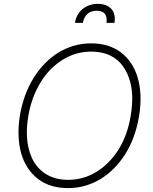

<svg xmlns="http://www.w3.org/2000/svg" viewBox="-20 -961 792 991"><path d="M82.7 -365.4Q101.9 -476.6 154.8 -561.1Q179.7 -600.5 211.1 -633Q242.5 -665.5 280 -688.7Q317.5 -712 360.4 -724.6Q403.4 -737.2 451.3 -737.2Q541.5 -737.2 604 -690.7Q634.9 -667.3 656.8 -634.2Q678.6 -601.2 690.9 -559.5Q703.1 -517.8 705.1 -468Q707 -418.3 697.8 -361.9Q679.3 -249.6 626.8 -166.2Q601.9 -126.8 570.5 -94.3Q539.1 -61.8 501.8 -38.7Q464.5 -15.6 421.5 -2.8Q378.6 9.9 331 9.9Q238.6 9.9 176.8 -36.9Q146 -60.4 123.9 -93.6Q101.9 -126.8 89.8 -168.3Q77.8 -209.9 75.8 -259.4Q73.9 -308.9 82.7 -365.4ZM331 -32.7Q410.2 -32.7 477.6 -73.9Q511.4 -94.5 540.3 -123.8Q569.2 -153.1 592.2 -189.8Q615.1 -226.6 631 -270.8Q647 -315 654.8 -365.4Q671.9 -468.4 651.3 -540.8Q629.6 -616.8 579.4 -655.7Q529.1 -694.6 450.6 -694.6Q372.9 -694.6 305.4 -653.8Q272 -633.5 243.1 -604.6Q214.1 -575.6 191.1 -538.5Q168 -501.4 151.3 -457Q134.6 -412.6 126.1 -361.9Q113.3 -286.2 122 -225.3Q130.7 -164.4 157.8 -121.6Q185 -78.8 229.2 -55.8Q273.4 -32.7 331 -32.7ZM485.1 -941.1Q508.9 -941.1 526.6 -933.9Q544.4 -926.8 555.4 -914.1Q566.4 -901.3 570.5 -883.2Q574.6 -865.1 570.7 -843H529.5Q534.1 -871.4 522 -888.5Q509.9 -905.5 479.4 -905.5Q448.2 -905.5 430.2 -888.3Q412.3 -871.1 408 -843H366.8Q370.4 -866.1 380.9 -884.2Q391.3 -902.3 406.8 -915Q422.2 -927.6 442.3 -934.3Q462.4 -941.1 485.1 -941.1Z"/></svg>

Font: Inter P Extra Light
Style: Italic
Weight: 200
Italic angle: 9.39999°
Designer: Rasmus Andersson
Foundry: rsms
Version: Version 3.018;git-588b23468